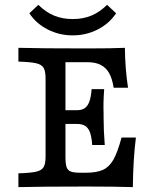

<svg xmlns="http://www.w3.org/2000/svg" viewBox="-20 -767 649 787"><path d="M166.8 -125.8V-445.2Q166.8 -475 158.8 -488.7Q150.9 -502.4 128.4 -507.7Q105.9 -512.9 55.4 -514.5V-571Q142.1 -568.5 335.9 -568.5Q439.7 -568.5 491.9 -571Q492.8 -485.7 504.8 -407.3H445.9Q440.1 -444.9 427.1 -467.7Q414 -490.4 392.3 -501.3Q370.5 -512.1 337.9 -512.1H248.3V-124.6Q248.3 -95.3 253 -81.9Q257.8 -68.4 270.7 -63.6Q283.7 -58.9 311.9 -58.9H329.8Q376 -58.9 402 -70.8Q427.9 -82.7 445 -112.7Q462 -142.8 478.2 -203.4H537.1Q525.9 -115.8 524.5 0Q454.8 -2.4 335.9 -2.4Q142.1 -2.4 55.4 0V-56.5Q106 -58.1 128.5 -63.3Q151 -68.5 158.9 -82.2Q166.8 -95.9 166.8 -125.8ZM224.1 -315.3H333.6V-258.9H224.1ZM296.3 -258.9V-315.3Q315.4 -315.3 327.6 -323.9Q339.8 -332.6 346.5 -351.2Q353.1 -369.8 355.6 -401.6H407Q404.6 -367.7 404.2 -344.8Q403.8 -321.8 404.6 -304V-287.1Q404.6 -232.9 409.4 -172.6H358Q355.6 -205.2 349 -223.8Q342.4 -242.4 329.7 -250.7Q317.1 -258.9 296.3 -258.9ZM100.3 -712.6 137.2 -747.1Q167.8 -717.1 201.7 -703Q235.7 -688.9 278.1 -688.9Q320.5 -688.9 354.4 -703Q388.4 -717.1 418.9 -747.1L455.9 -712.6Q428 -670.5 380.7 -646.3Q333.3 -622 278.1 -622Q222.8 -622 175.5 -646.3Q128.1 -670.5 100.3 -712.6Z"/></svg>

Font: Playfair Micro SmCond SmLight
Style: Regular
Weight: 360
Width: 4
Designer: Claus Eggers Sørensen
Foundry: Claus Eggers Sørensen
Version: Version 2.100;Glyphs 3.2 (3219)